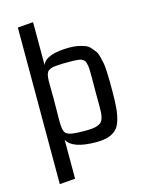

<svg xmlns="http://www.w3.org/2000/svg" viewBox="-140 -855 869 1136"><g transform="rotate(-15 295.0 -287.5)"><path d="M524.4 -256.8Q524.4 -193.8 520.8 -153.1Q517.1 -112.3 506.8 -78.1Q496.6 -43.9 477.5 -25.6Q458.5 -7.3 429 2.2Q399.4 11.7 356 11.7Q208.5 11.7 177.2 -50.8V188L81.5 195.8V-763.7L176.8 -771V-508.3Q201.2 -570.3 346.7 -570.3Q376 -570.3 399.7 -565.2Q423.3 -560.1 440.9 -553.2Q458.5 -546.4 471.7 -531Q484.9 -515.6 493.9 -503.4Q502.9 -491.2 508.8 -466.3Q514.6 -441.4 517.8 -425Q521 -408.7 522.5 -375.2Q523.9 -341.8 524.2 -322.5Q524.4 -303.2 524.4 -262.7Q524.4 -258.8 524.4 -256.8ZM427.2 -274.4Q427.2 -296.9 427.5 -330.6Q427.7 -364.3 427.7 -376Q427.7 -398.4 427.2 -412.6Q426.8 -426.8 424.3 -439.9Q421.9 -453.1 419.4 -460.2Q417 -467.3 409.7 -473.4Q402.3 -479.5 396.2 -482.2Q390.1 -484.9 376 -486.6Q361.8 -488.3 349.9 -488.5Q337.9 -488.8 315.4 -488.8Q293.9 -488.8 278.8 -488.5Q263.7 -488.3 249.3 -486.8Q234.9 -485.4 225.8 -484.4Q216.8 -483.4 208.3 -479.5Q199.7 -475.6 195.1 -472.7Q190.4 -469.7 186.5 -462.9Q182.6 -456.1 180.9 -450.4Q179.2 -444.8 178 -434.1Q176.8 -423.3 176.5 -414.3Q176.3 -405.3 176.3 -389.6Q176.3 -375.5 176.8 -346.2Q177.2 -316.9 177.2 -303.2Q177.2 -272 176.5 -229Q175.8 -186 175.8 -173.3Q175.8 -137.2 179.2 -118.2Q182.6 -99.1 191.9 -89.4Q205.1 -78.1 231.2 -74.2Q257.3 -70.3 305.2 -70.3Q334 -70.3 353 -72.3Q372.1 -74.2 386.5 -80.1Q400.9 -85.9 408.4 -93.5Q416 -101.1 420.7 -116.2Q425.3 -131.3 426.5 -147.7Q427.7 -164.1 427.7 -191.4Q427.7 -202.1 427.5 -229.7Q427.2 -257.3 427.2 -274.4Z"/></g></svg>

Font: Coda
Style: Regular
Weight: 400
Designer: vernon adams
Foundry: vernon adams
Version: Version 2.000; ttfautohint (v0.8) -r 50 -G 200 -x